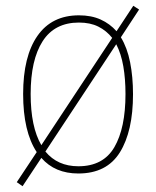

<svg xmlns="http://www.w3.org/2000/svg" viewBox="-20 -590 540 664"><path d="M58 54 38 40 107 -64Q60 -135 60 -265Q60 -395 109.5 -466Q159 -537 253 -537Q296 -537 328 -522.5Q360 -508 383 -482L441 -570L461 -557L398 -461Q420 -425 430 -374.5Q440 -324 440 -264Q440 -136 394.5 -63Q349 10 251 10Q170 10 123 -44ZM86 -265Q86 -151 123 -88L368 -459Q348 -484 320 -498Q292 -512 253 -512Q169 -512 127.5 -447.5Q86 -383 86 -265ZM251 -15Q337 -15 375.5 -81Q414 -147 414 -265Q414 -317 406.5 -360.5Q399 -404 382 -437L137 -66Q179 -15 251 -15Z"/></svg>

Font: Noto Sans Mono ExtraCondensed Thin
Style: Regular
Weight: 100
Width: 2
Designer: Monotype Design Team
Foundry: Monotype Imaging Inc.
Version: Version 2.014; ttfautohint (v1.8.4.7-5d5b)